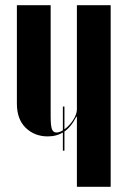

<svg xmlns="http://www.w3.org/2000/svg" viewBox="-20 -719 491 739"><path d="M274 -270Q253 -229 226 -211.5Q199 -194 164 -194Q113 -194 79 -227Q45 -260 45 -320V-699H175V-272Q175 -234 180 -221.5Q185 -209 197 -209Q209 -209 223 -218Q237 -227 249 -240.5Q261 -254 268.5 -269.5Q276 -285 276 -299V-699H406V0H276V-270ZM222 -309H228V-139H222Z"/></svg>

Font: Moniqa Black Display
Style: Regular
Weight: 900
Designer: Rajesh Rajput
Foundry: Rajesh Rajput
Version: Version 1.000